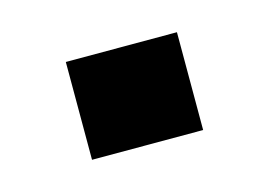

<svg xmlns="http://www.w3.org/2000/svg" viewBox="-36 -181 332 237"><g transform="rotate(-15 130.0 -62.5)"><path d="M59 0V-125H201V0Z"/></g></svg>

Font: Sarpanch SemiBold
Style: Regular
Weight: 600
Designer: Manushi Parikh (Devanagari and Latin), Jyotish Sonowal (Devanagari)
Foundry: Indian Type Foundry
Version: Version 2.004;PS 1.0;hotconv 1.0.78;makeotf.lib2.5.61930; tt